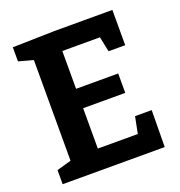

<svg xmlns="http://www.w3.org/2000/svg" viewBox="-128 -813 864 921"><g transform="rotate(-20 304.5 -352.0)"><path d="M474 -188H559L557 0H36V-72L110 -93V-607L36 -627V-699L250 -704H546V-524H461L445 -601H253V-408H468V-309H253V-103H457Z"/></g></svg>

Font: Bitter
Style: Bold
Weight: 700
Designer: Sol Matas, and Bitter project Authors
Foundry: Sol Matas
Version: Version 2.001